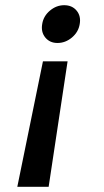

<svg xmlns="http://www.w3.org/2000/svg" viewBox="-20 -587 401 742"><path d="M241.2 -350.1 168 134.8H46.9L146 -350.1ZM143.1 -494.1Q147.9 -524.9 172.9 -545.9Q197.8 -566.9 228 -566.9Q258.8 -566.9 276.1 -545.9Q293.5 -524.9 288.1 -494.1Q283.2 -463.4 258.1 -442.1Q232.9 -420.9 202.1 -420.9Q172.4 -420.9 155 -442.1Q137.7 -463.4 143.1 -494.1Z"/></svg>

Font: Poppins Medium
Style: Italic
Weight: 500
Italic angle: -10°
Designer: Ninad Kale (Devanagari), Jonny Pinhorn (Latin)
Foundry: Indian Type Foundry
Version: Version 3.200;PS 1.000;hotconv 16.6.54;makeotf.lib2.5.65590